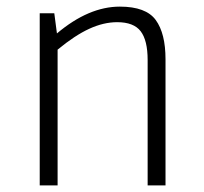

<svg xmlns="http://www.w3.org/2000/svg" viewBox="-20 -560 615 580"><path d="M480 -381V0H426V-379Q426 -438 405 -465.5Q384 -493 334 -493Q293 -493 249.5 -473Q206 -453 154 -410V0H100V-520H144L152 -459Q248 -540 342 -540Q421 -540 450.5 -499.5Q480 -459 480 -381Z"/></svg>

Font: Martel Sans ExtraLight
Style: Regular
Weight: 275
Designer: Dan Reynolds and Mathieu Réguer
Foundry: Dan Reynolds and Mathieu Réguer
Version: Version 1.002; ttfautohint (v1.1) -l 5 -r 5 -G 72 -x 0 -D la